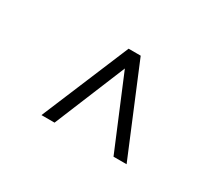

<svg xmlns="http://www.w3.org/2000/svg" viewBox="-69 -786 655 577"><g transform="rotate(30 259.0 -498.0)"><path d="M258.8 -592.8 157.2 -346.2H111.8L238.8 -649.9H280.8L407.2 -346.2H361.8Z"/></g></svg>

Font: Linux Biolinum
Style: Regular
Weight: 400
Designer: Philipp H. Poll
Foundry: Philipp H. Poll
Version: Version 0.6.4